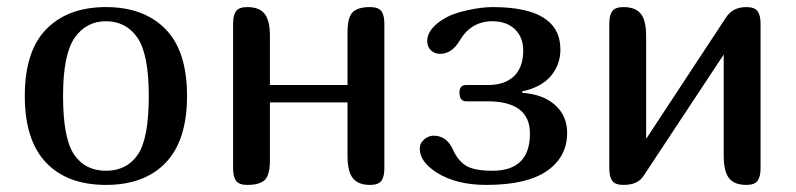

<svg xmlns="http://www.w3.org/2000/svg" viewBox="-20 -522 2247 542"><path d="M50 -251Q50 -378 111 -440Q172 -502 279 -502Q386 -502 447 -440Q508 -378 508 -251Q508 -126 448 -63Q388 0 279 0Q170 0 110 -63Q50 -126 50 -251ZM400 -251Q400 -369 368 -415.5Q336 -462 279 -462Q223 -462 190.5 -415Q158 -368 158 -251Q158 -132 189 -86Q220 -40 279 -40Q338 -40 369 -85.5Q400 -131 400 -251Z M1065 -47Q1065 -23 1056.5 -11.5Q1048 0 1025 0Q991 0 976 -19Q961 -38 961 -82V-233H742V-71Q742 -28 727.5 -14Q713 0 678 0Q655 0 646.5 -11.5Q638 -23 638 -47V-455Q638 -479 646.5 -490.5Q655 -502 678 -502Q712 -502 727 -483Q742 -464 742 -420V-282H961V-430Q961 -473 975.5 -487.5Q990 -502 1025 -502Q1048 -502 1056.5 -490.5Q1065 -479 1065 -455Z M1259 -99Q1273 -68 1296 -54Q1319 -40 1370 -40Q1476 -40 1476 -145Q1476 -236 1356 -236H1296Q1277 -236 1277 -261Q1277 -282 1296 -282H1358Q1405 -282 1431 -307Q1457 -332 1457 -379Q1457 -417 1433.5 -439.5Q1410 -462 1370 -462Q1310 -462 1278 -408Q1256 -370 1222 -370Q1207 -370 1196.5 -380Q1186 -390 1186 -406Q1186 -443 1240 -473Q1262 -485 1301 -493.5Q1340 -502 1371 -502Q1562 -502 1562 -382Q1562 -340 1535.5 -308Q1509 -276 1454 -264V-260Q1513 -256 1547 -225.5Q1581 -195 1581 -147Q1581 -79 1524 -39.5Q1467 0 1353 0Q1269 0 1214 -34Q1165 -65 1165 -102Q1165 -118 1177.5 -128.5Q1190 -139 1204 -139Q1241 -139 1259 -99Z M2127 -47Q2127 -23 2118.5 -11.5Q2110 0 2087 0Q2053 0 2038 -19Q2023 -38 2023 -82V-368L1797 -26Q1781 0 1740 0Q1717 0 1708.5 -11.5Q1700 -23 1700 -47V-455Q1700 -479 1708.5 -490.5Q1717 -502 1740 -502Q1774 -502 1789 -483Q1804 -464 1804 -420V-130L2029 -472Q2048 -502 2087 -502Q2110 -502 2118.5 -490.5Q2127 -479 2127 -455Z"/></svg>

Font: Marmelad
Style: Regular
Weight: 400
Designer: Manvel Shmavonyan
Foundry: Cyreal
Version: Version 1.001;PS 001.001;hotconv 1.0.88;makeotf.lib2.5.64775